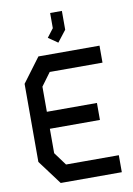

<svg xmlns="http://www.w3.org/2000/svg" viewBox="-99 -984 726 1046"><g transform="rotate(-10 264.0 -461.0)"><path d="M150 0 50 -134V-566L150 -700H488V-606H196L143 -534V-395H420V-301H143V-166L196 -94H488V0ZM218 -791 254 -838V-922H319V-818L270 -755Z"/></g></svg>

Font: Turret Road
Style: Bold
Weight: 700
Designer: Noponies
Foundry: Noponies
Version: Version 1.001; ttfautohint (v1.8)